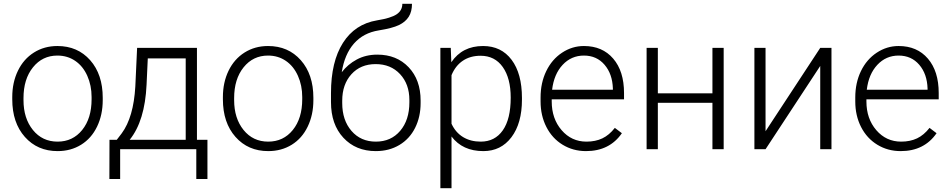

<svg xmlns="http://www.w3.org/2000/svg" viewBox="-20 -778 4952 1001"><path d="M43.9 -272Q43.9 -348.1 73.5 -409.2Q103 -470.2 157 -504.2Q210.9 -538.1 279.3 -538.1Q384.8 -538.1 450.2 -464.1Q515.6 -390.1 515.6 -268.1V-255.9Q515.6 -179.2 486.1 -117.9Q456.5 -56.6 402.8 -23.4Q349.1 9.8 280.3 9.8Q175.3 9.8 109.6 -64.2Q43.9 -138.2 43.9 -260.3ZM102.5 -255.9Q102.5 -161.1 151.6 -100.3Q200.7 -39.6 280.3 -39.6Q359.4 -39.6 408.4 -100.3Q457.5 -161.1 457.5 -260.7V-272Q457.5 -332.5 435.1 -382.8Q412.6 -433.1 372.1 -460.7Q331.5 -488.3 279.3 -488.3Q201.2 -488.3 151.9 -427Q102.5 -365.7 102.5 -266.6Z M588.9 -49.3 614.7 -83Q676.3 -166.5 685.5 -327.1L694.8 -528.3H1006.8V-49.3H1061.5V155.3H1003.4V0H606.4V155.3H550.3L550.8 -49.3ZM656.2 -49.3H948.2V-473.6H750.5L744.1 -336.4Q735.4 -147.5 656.2 -49.3Z M1142.1 -272Q1142.1 -348.1 1171.6 -409.2Q1201.2 -470.2 1255.1 -504.2Q1309.1 -538.1 1377.4 -538.1Q1482.9 -538.1 1548.3 -464.1Q1613.8 -390.1 1613.8 -268.1V-255.9Q1613.8 -179.2 1584.2 -117.9Q1554.7 -56.6 1501 -23.4Q1447.3 9.8 1378.4 9.8Q1273.4 9.8 1207.8 -64.2Q1142.1 -138.2 1142.1 -260.3ZM1200.7 -255.9Q1200.7 -161.1 1249.8 -100.3Q1298.8 -39.6 1378.4 -39.6Q1457.5 -39.6 1506.6 -100.3Q1555.7 -161.1 1555.7 -260.7V-272Q1555.7 -332.5 1533.2 -382.8Q1510.7 -433.1 1470.2 -460.7Q1429.7 -488.3 1377.4 -488.3Q1299.3 -488.3 1250 -427Q1200.7 -365.7 1200.7 -266.6Z M1947.3 -493.2Q2047.9 -493.2 2110.4 -427.5Q2172.9 -361.8 2172.9 -253.4V-240.7Q2172.9 -168.9 2144.3 -111.6Q2115.7 -54.2 2062.3 -22.2Q2008.8 9.8 1939.5 9.8Q1835 9.8 1770.3 -59.8Q1705.6 -129.4 1705.6 -245.6V-292.5Q1705.6 -456.5 1768.1 -554.7Q1830.6 -652.8 1945.8 -671.9Q2018.6 -683.6 2048.1 -703.6Q2077.6 -723.6 2077.6 -758.3H2127.9Q2127.9 -717.3 2110.8 -690.4Q2093.8 -663.6 2059.6 -647.2Q2025.4 -630.9 1955.1 -619.6Q1874.5 -606.9 1825.4 -551Q1776.4 -495.1 1761.7 -401.4Q1793 -442.4 1840.1 -467.8Q1887.2 -493.2 1947.3 -493.2ZM1764.2 -252.9V-240.7Q1764.2 -151.4 1812.5 -95.5Q1860.8 -39.6 1939.5 -39.6Q2018.6 -39.6 2066.4 -95.9Q2114.3 -152.3 2114.3 -244.1V-256.8Q2114.3 -339.4 2065.7 -391.6Q2017.1 -443.8 1938.5 -443.8Q1859.9 -443.8 1812 -390.9Q1764.2 -337.9 1764.2 -252.9Z M2701.2 -258.8Q2701.2 -135.3 2646.5 -62.7Q2591.8 9.8 2500 9.8Q2391.6 9.8 2334 -66.4V203.1H2275.9V-528.3H2330.1L2333 -453.6Q2390.1 -538.1 2498.5 -538.1Q2593.3 -538.1 2647.2 -466.3Q2701.2 -394.5 2701.2 -267.1ZM2642.6 -269Q2642.6 -370.1 2601.1 -428.7Q2559.6 -487.3 2485.4 -487.3Q2431.6 -487.3 2393.1 -461.4Q2354.5 -435.5 2334 -386.2V-132.8Q2355 -87.4 2394 -63.5Q2433.1 -39.6 2486.3 -39.6Q2560.1 -39.6 2601.3 -98.4Q2642.6 -157.2 2642.6 -269Z M3035.2 9.8Q2967.8 9.8 2913.3 -23.4Q2858.9 -56.6 2828.6 -116Q2798.3 -175.3 2798.3 -249V-270Q2798.3 -346.2 2827.9 -407.2Q2857.4 -468.3 2910.2 -503.2Q2962.9 -538.1 3024.4 -538.1Q3120.6 -538.1 3177 -472.4Q3233.4 -406.7 3233.4 -293V-260.3H2856.4V-249Q2856.4 -159.2 2908 -99.4Q2959.5 -39.6 3037.6 -39.6Q3084.5 -39.6 3120.4 -56.6Q3156.2 -73.7 3185.5 -111.3L3222.2 -83.5Q3157.7 9.8 3035.2 9.8ZM3024.4 -488.3Q2958.5 -488.3 2913.3 -439.9Q2868.2 -391.6 2858.4 -310.1H3175.3V-316.4Q3172.9 -392.6 3131.8 -440.4Q3090.8 -488.3 3024.4 -488.3Z M3752.9 0H3694.3V-242.2H3409.7V0H3351.1V-528.3H3409.7V-291.5H3694.3V-528.3H3752.9Z M4256.3 -528.3H4314.9V0H4256.3V-434.1L3971.2 0H3913.1V-528.3H3971.2V-93.8Z M4675.8 9.8Q4608.4 9.8 4554 -23.4Q4499.5 -56.6 4469.2 -116Q4439 -175.3 4439 -249V-270Q4439 -346.2 4468.5 -407.2Q4498 -468.3 4550.8 -503.2Q4603.5 -538.1 4665 -538.1Q4761.2 -538.1 4817.6 -472.4Q4874 -406.7 4874 -293V-260.3H4497.1V-249Q4497.1 -159.2 4548.6 -99.4Q4600.1 -39.6 4678.2 -39.6Q4725.1 -39.6 4761 -56.6Q4796.9 -73.7 4826.2 -111.3L4862.8 -83.5Q4798.3 9.8 4675.8 9.8ZM4665 -488.3Q4599.1 -488.3 4554 -439.9Q4508.8 -391.6 4499 -310.1H4815.9V-316.4Q4813.5 -392.6 4772.5 -440.4Q4731.4 -488.3 4665 -488.3Z"/></svg>

Font: RobotoInd Light
Style: Regular
Weight: 300
Designer: Google
Version: Version 2.001151; 2014